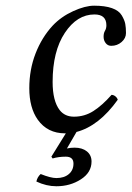

<svg xmlns="http://www.w3.org/2000/svg" viewBox="-20 -459 463 675"><path d="M211.4 91.8Q185.5 91.8 165 98.1L160.6 91.8L211.4 9.8Q211.4 9.8 209 9.8Q147 9.8 112.8 -38.1Q83 -80.1 83 -148.9Q83 -214.4 105 -271Q127 -327.6 165 -368.7Q194.8 -400.4 237.1 -419.7Q279.3 -439 311 -439Q349.1 -439 373.5 -430.4Q397.9 -421.9 408 -405Q418 -388.2 420.4 -375Q422.9 -361.8 422.9 -342.8Q422.9 -324.7 407.5 -311.3Q392.1 -297.9 371.1 -297.9Q358.9 -297.9 351.6 -307.4Q344.2 -316.9 344.2 -329.8Q344.2 -342.8 349.1 -350.8Q354 -358.9 354 -370.1Q354 -408.2 312 -408.2Q251 -408.2 208 -343.5Q165 -278.8 165 -170.9Q165 -104 189.9 -71.8Q208 -48.8 240.2 -48.8Q277.3 -48.8 308.3 -68.6Q339.4 -88.4 372.1 -125.5Q378.9 -125.5 385.3 -120.6Q391.6 -115.7 394 -108.4Q328.1 -16.1 249 4.9L215.3 63Q228 60.1 242.2 60.1Q269 60.1 285.4 73.2Q301.8 86.4 301.8 108.9Q301.8 147.5 264.2 171.6Q226.6 195.8 178.2 195.8Q143.1 195.8 107.9 179.2Q111.3 163.1 123 152.8Q158.2 167 178.2 167Q205.6 167 221.9 153.1Q238.3 139.2 238.3 116.2Q238.3 91.8 211.4 91.8Z"/></svg>

Font: Linux Libertine
Style: Italic
Weight: 400
Italic angle: -12°
Designer: Philipp H. Poll
Foundry: Philipp H. Poll
Version: Version 5.1.6 ; ttfautohint (v0.9)